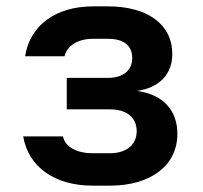

<svg xmlns="http://www.w3.org/2000/svg" viewBox="-20 -577 640 604"><path d="M411 -291C481 -301 522 -343 522 -407C522 -500 445 -557 319 -557H273C155 -557 74 -497 59 -400H183C191 -434 226 -455 273 -455H319C369 -455 396 -434 396 -394C396 -356 368 -332 319 -332H190V-233H326C380 -233 410 -206 410 -164C410 -122 378 -95 326 -95H271C221 -95 185 -115 178 -148H53C69 -52 152 7 271 7H326C455 7 538 -57 538 -156C538 -231 492 -280 411 -291Z"/></svg>

Font: Tekne LDO
Style: Bold
Weight: 700
Monospace: yes
Designer: Alessio Laiso, Mario Rullo, Paolo Rosset
Foundry: Alessio Laiso
Version: Version 1.000;hotconv 1.0.109;makeotfexe 2.5.65596